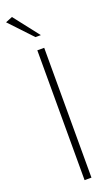

<svg xmlns="http://www.w3.org/2000/svg" viewBox="-197 -935 559 970"><g transform="rotate(-20 82.5 -450.0)"><path d="M113 0H76V-698H113ZM90 -764 -24 -885 13 -900 119 -764Z"/></g></svg>

Font: Bubbler One
Style: Regular
Weight: 400
Designer: Brenda Gallo (gbrenda1987@gmail.com)
Foundry: Brenda Gallo
Version: Version 1.003